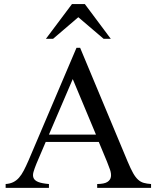

<svg xmlns="http://www.w3.org/2000/svg" viewBox="-20 -909 759 929"><path d="M450.2 0V-18.6Q484.9 -19 499.5 -28.6Q514.2 -38.1 516.6 -53.2Q519 -68.4 512.5 -87.6Q505.9 -106.9 497.6 -127L458 -222.2H201.2L156.2 -116.7Q147 -94.2 142.1 -77.1Q137.2 -60.1 142.3 -47.9Q147.5 -35.6 164.8 -28.6Q182.1 -21.5 216.8 -18.6V0H7.3V-18.6Q28.3 -20 43.9 -27.6Q59.6 -35.2 72 -49.3Q84.5 -63.5 95.2 -84.2Q106 -105 117.7 -131.8L350.1 -677.7H367.7L597.7 -127Q612.3 -92.3 624 -71.5Q635.7 -50.8 648.2 -39.6Q660.6 -28.3 675.5 -24.2Q690.4 -20 710.9 -18.6V0ZM332 -526.4 216.8 -257.8H444.3ZM481.4 -721.2 358.9 -825.7 236.8 -721.2H202.1L328.1 -889.2H390.6L516.1 -721.2Z"/></svg>

Font: Doulos SIL Am
Style: Regular
Weight: 400
Designer: Walt Agee, Victor Gaultney, Peter Martin, Debbi Hosken, Becca Hirsbrunner
Foundry: SIL International
Version: Version 5.000